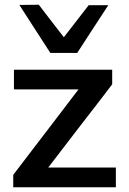

<svg xmlns="http://www.w3.org/2000/svg" viewBox="-20 -792 544 812"><path d="M36 0V-52.5Q76.5 -105.5 115.2 -156.2Q154 -207 188.5 -252L312 -414H39V-497H454.5V-435.5Q426.5 -399 386.8 -347Q347 -295 311 -249L184 -83.5H470V0ZM193 -568Q160 -619 127.2 -669.8Q94.5 -720.5 62 -771L144 -772Q170.5 -737.5 196.8 -703.2Q223 -669 250 -634.5Q276.5 -668.5 302.5 -702.2Q328.5 -736 355 -770H438Q405.5 -720.5 372.5 -669.8Q339.5 -619 306.5 -568Z"/></svg>

Font: Commissioner Medium
Style: Regular
Weight: 500
Designer: Kostas Bartsokas
Foundry: Kostas Bartsokas
Version: Version 1.000; ttfautohint (v1.8.3)